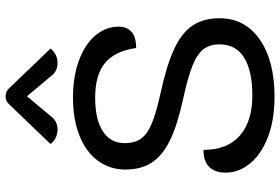

<svg xmlns="http://www.w3.org/2000/svg" viewBox="-177 -812 998 684"><g transform="rotate(-90 322.0 -470.0)"><path d="M49 -165Q49 -203 69 -223.5Q89 -244 130 -244Q130 -159 181 -114.5Q232 -70 324 -70Q412 -70 459 -99.5Q506 -129 506 -187Q506 -222 488.5 -244.5Q471 -267 429.5 -283.5Q388 -300 310 -317Q218 -337 164 -363.5Q110 -390 85 -428Q60 -466 60 -522Q60 -578 91.5 -620.5Q123 -663 181 -686Q239 -709 316 -709Q389 -709 446.5 -688.5Q504 -668 536.5 -630.5Q569 -593 569 -546Q569 -517 550.5 -500.5Q532 -484 493 -484Q482 -560 439.5 -595Q397 -630 316 -630Q238 -630 196 -602.5Q154 -575 154 -525Q154 -490 169.5 -467.5Q185 -445 222.5 -429Q260 -413 328 -398Q430 -376 488.5 -349Q547 -322 573 -283Q599 -244 599 -187Q599 -96 523 -43.5Q447 9 320 9Q236 9 174.5 -15Q113 -39 81 -79Q49 -119 49 -165ZM203 -764Q187 -764 173.5 -770.5Q160 -777 151 -789L292 -936Q303 -949 321 -949Q339 -949 350 -936L491 -789Q482 -777 468.5 -770.5Q455 -764 439 -764Q427 -764 416 -768.5Q405 -773 398 -781L321 -873L244 -781Q237 -773 226 -768.5Q215 -764 203 -764Z"/></g></svg>

Font: K2D
Style: Regular
Weight: 400
Version: Version 1.000; ttfautohint (v1.6)